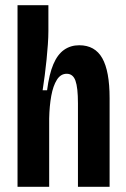

<svg xmlns="http://www.w3.org/2000/svg" viewBox="-20 -714 483 734"><path d="M47 0V-323V-694H165V-595Q165 -573 163 -544.5Q161 -516 158 -486Q155 -456 151 -425.5Q147 -395 143 -369H160Q168 -431 184 -468.5Q200 -506 225 -523.5Q250 -541 283 -541Q343 -541 371 -491.5Q399 -442 399 -339V0H278V-319Q278 -379 268.5 -405.5Q259 -432 235 -432Q212 -432 197.5 -409Q183 -386 176 -347.5Q169 -309 168 -261V0Z"/></svg>

Font: Bricolage Grotesque 36pt Condensed SemiBold
Style: Regular
Weight: 600
Width: 3
Designer: Mathieu Triay
Foundry: Atelier Triay
Version: Version 1.001;gftools[0.9.33.dev8+g029e19f]